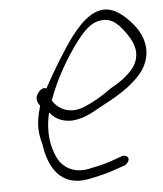

<svg xmlns="http://www.w3.org/2000/svg" viewBox="-47 -602 574 675"><g transform="rotate(-5 240.5 -264.0)"><path d="M88 -287C75 -270 84 -253 92 -243L91 -240C74 -183 76 -149 88 -107C100 -19 144 45 236 29C263 24 299 16 328 6L369 -8C374 -10 378 -14 381 -18C393 -34 378 -45 364 -42L322 -27C296 -18 267 -12 242 -7C190 3 152 -20 134 -56C116 -93 104 -145 121 -217C136 -198 156 -185 185 -182C224 -178 265 -198 298 -218C350 -245 421 -282 460 -338C497 -397 478 -452 454 -486C432 -516 403 -544 374 -555C319 -576 270 -532 229 -479C195 -434 154 -366 119 -302C105 -308 94 -296 88 -287ZM134 -258C160 -332 205 -407 242 -456C269 -492 295 -518 327 -523C373 -531 398 -497 422 -462C439 -437 458 -396 430 -352C411 -324 377 -300 345 -283C311 -258 279 -239 244 -225C193 -205 153 -227 134 -258Z"/></g></svg>

Font: Stray Cat
Style: SuCnObl
Weight: 400
Version: Version 1.0